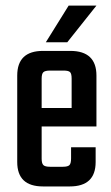

<svg xmlns="http://www.w3.org/2000/svg" viewBox="-20 -671 400 691"><path d="M327.1 -650.9 222.2 -519H145L227.1 -650.9ZM129.9 -282.2H237.8V-388.2Q237.8 -405.8 232.2 -411.4Q226.6 -417 209 -417H160.2Q142.1 -417 136 -411.1Q129.9 -405.3 129.9 -388.2ZM134.8 -487.8H232.9Q327.1 -487.8 327.1 -398.9V-215.8H129.9V-100.1Q129.9 -83 136 -76.9Q142.1 -70.8 160.2 -70.8H206.1Q224.1 -70.8 230 -76.9Q235.8 -83 235.8 -101.1V-141.1H324.2V-87.9Q324.2 0 231 0H134.8Q42 0 42 -87.9V-398.9Q42 -487.8 134.8 -487.8Z"/></svg>

Font: Teko
Style: Regular
Weight: 400
Designer: Manushi Parikh, Jonny Pinhorn
Foundry: Indian Type Foundry
Version: Version 2.000;PS 1.0;hotconv 1.0.79;makeotf.lib2.5.61930